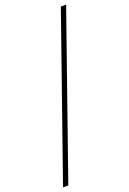

<svg xmlns="http://www.w3.org/2000/svg" viewBox="-197 -901 713 1060"><g transform="rotate(-20 159.5 -371.0)"><path d="M309 -842H340L10 100H-21Z"/></g></svg>

Font: Montserrat Alternates ExLight
Style: Regular
Weight: 275
Designer: Julieta Ulanovsky
Foundry: Julieta Ulanovsky
Version: Version 7.200